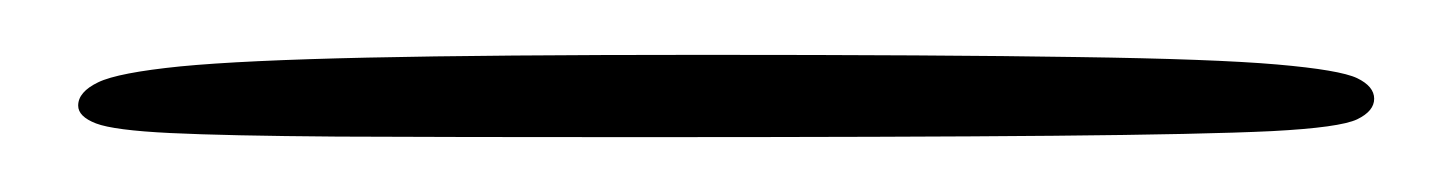

<svg xmlns="http://www.w3.org/2000/svg" viewBox="-20 -346 529 70"><path d="M211.5 -296Q143.5 -296 103 -296.2Q62.5 -296.5 42 -297.5Q21.5 -298.5 15 -301Q8.5 -303.5 8.5 -307.5Q8.5 -312.5 15.8 -316Q23 -319.5 45.8 -321.8Q68.5 -324 114 -325Q159.5 -326 236 -326Q323 -326 372.8 -325.2Q422.5 -324.5 445.5 -322.5Q468.5 -320.5 474.8 -317.5Q481 -314.5 481 -310Q481 -305.5 474.8 -302.5Q468.5 -299.5 443.8 -298.2Q419 -297 364 -296.5Q309 -296 211.5 -296Z"/></svg>

Font: Gluten Thin Thin
Style: Regular
Weight: 250
Version: Version 1.300